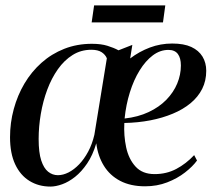

<svg xmlns="http://www.w3.org/2000/svg" viewBox="-20 -677 788 708"><path d="M468 -511.5 460 -461.5Q493.5 -487 532.8 -501.8Q572 -516.5 615 -516.5Q658 -516.5 685.5 -503.8Q713 -491 726.8 -468.2Q740.5 -445.5 740.5 -416Q740.5 -379 725.5 -349.2Q710.5 -319.5 682.8 -296.5Q655 -273.5 617.2 -257.8Q579.5 -242 534.2 -233.2Q489 -224.5 438.5 -223.5Q436 -177 445.2 -133.8Q454.5 -90.5 479.8 -62.8Q505 -35 550 -35Q594 -35 630 -54Q666 -73 696 -105L706.5 -85Q690.5 -63 662.2 -41Q634 -19 596.5 -4.5Q559 10 515 10Q461.5 10 423.2 -10Q385 -30 363 -65.8Q341 -101.5 335 -148.5Q322 -104.5 301.2 -74Q280.5 -43.5 256.8 -24.8Q233 -6 209.2 2.5Q185.5 11 166 11Q122.5 11 88.8 -9.8Q55 -30.5 36 -71Q17 -111.5 17 -171Q17 -224.5 30.8 -275Q44.5 -325.5 70.2 -369Q96 -412.5 133 -445.5Q170 -478.5 217 -497Q264 -515.5 319 -515.5Q352.5 -515.5 376 -508.2Q399.5 -501 417 -491.5ZM328 -180 374 -462Q368.5 -475.5 354.8 -484.5Q341 -493.5 317 -493.5Q278.5 -493.5 247.8 -474.2Q217 -455 193.5 -421.8Q170 -388.5 154.2 -346.2Q138.5 -304 130.5 -257Q122.5 -210 122.5 -164.5Q122.5 -114.5 132 -85.5Q141.5 -56.5 157.5 -43.8Q173.5 -31 193.5 -31Q212.5 -31 232.8 -41.2Q253 -51.5 271.8 -71Q290.5 -90.5 305.2 -118Q320 -145.5 328 -180ZM601 -493Q570.5 -493 543.5 -472.8Q516.5 -452.5 494.8 -417.2Q473 -382 458.8 -336.2Q444.5 -290.5 439.5 -240Q489.5 -245.5 528.2 -263.8Q567 -282 593.5 -309.2Q620 -336.5 633.5 -369Q647 -401.5 647 -435.5Q647 -463 635.8 -478Q624.5 -493 601 -493ZM327 -657H589.5L581 -594.5H318Z"/></svg>

Font: Merriweather 144pt
Style: Italic
Weight: 400
Italic angle: -7.8°
Version: Version 2.101